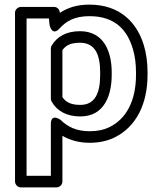

<svg xmlns="http://www.w3.org/2000/svg" viewBox="-20 -583 699 831"><path d="M238.1 -460.2C267 -491.9 303.2 -513 367 -513C477.4 -513 530.3 -453.8 554.8 -372.3C563.9 -342 568.6 -307.9 568.6 -270V-259C568.6 -147.4 527.1 -68.8 453.9 -32.9C430 -21.2 401.7 -15 368.1 -15C308.9 -15 271.4 -35.5 242.6 -63.8C242.6 -63.8 200.1 -95.6 200.1 -46V178H95V-503H191.7L194.7 -474.3C194.7 -474.3 204.8 -423.6 238.1 -460.2ZM214.1 -553H70C59.3 -553 45 -543.1 45 -528V203C45 213.7 54.9 228 70 228H225.1C235.8 228 250.1 218.1 250.1 203V4.8C280.9 22.9 320.5 35 368.1 35C407.8 35 444.1 27.5 475.9 11.9C570.9 -34.7 618.6 -135.5 618.6 -259V-270C618.6 -312.1 613.4 -351 602.7 -386.7C573.7 -483.4 501.1 -563 367 -563C314.1 -563 273.1 -550.1 239.3 -527.3C237.9 -540.8 229.3 -553 214.1 -553ZM327.4 -79C436.1 -79 463.5 -177.8 463.5 -259V-270C463.5 -351.8 434.1 -448 326.3 -448C267.3 -448 226.9 -424.8 203.6 -385.8C201.3 -381.9 200.1 -377.5 200.1 -373V-156C200.1 -151.8 201.2 -147.5 203.2 -144C225.5 -103.5 267.8 -79 327.4 -79ZM327.4 -129C284.6 -129 263.6 -142.4 250.1 -162.9V-365.7C263.6 -385 283.3 -398 326.3 -398C391.3 -398 413.5 -347 413.5 -270V-259C413.5 -181.3 392.2 -129 327.4 -129Z"/></svg>

Font: Asimov
Style: WidOu
Weight: 500
Designer: Google
Version: Version 2.000980; 2014